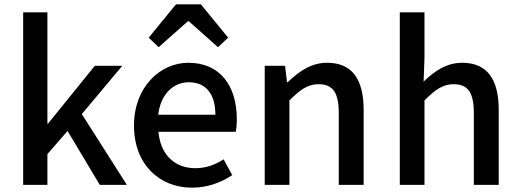

<svg xmlns="http://www.w3.org/2000/svg" viewBox="-20 -854 2401 887"><path d="M87 0H199V-142L292 -249L441 0H566L358 -327L545 -550H418L202 -283H199V-797H87Z M867 13C939 13 1002 -11 1053 -45L1013 -118C973 -92 931 -77 882 -77C787 -77 721 -140 712 -245H1069C1072 -258 1074 -281 1074 -303C1074 -459 996 -564 850 -564C721 -564 599 -453 599 -274C599 -93 718 13 867 13ZM711 -324C722 -421 783 -474 852 -474C932 -474 975 -419 975 -324ZM667 -680 713 -636 848 -756H852L987 -636L1034 -680L908 -834H793Z M1203 0H1317V-390C1366 -439 1401 -465 1452 -465C1517 -465 1545 -427 1545 -332V0H1660V-346C1660 -486 1608 -564 1491 -564C1416 -564 1360 -523 1309 -474H1306L1297 -550H1203Z M1827 0H1941V-390C1990 -439 2025 -465 2076 -465C2141 -465 2169 -427 2169 -332V0H2284V-346C2284 -486 2232 -564 2115 -564C2040 -564 1985 -523 1937 -477L1941 -586V-797H1827Z"/></svg>

Font: Source Han Sans KR Medium
Style: Regular
Weight: 500
Designer: Ryoko NISHIZUKA (kana & ideographs); Paul D. Hunt (Latin, Greek & Cyrillic); Wenlong ZHANG (bopomofo); Sandoll Communica
Foundry: Adobe Systems Incorporated
Version: Version 1.001;PS 1.001;hotconv 1.0.78;makeotf.lib2.5.61930